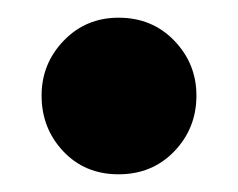

<svg xmlns="http://www.w3.org/2000/svg" viewBox="-20 -180 269 217"><path d="M202 -72Q202 -35 177 -9Q152 17 114 17Q76 17 51.5 -9Q27 -35 27 -72Q27 -108 52 -134Q77 -160 114 -160Q152 -160 177 -134Q202 -108 202 -72Z"/></svg>

Font: Fira Sans Condensed
Style: Bold
Weight: 700
Width: 3
Designer: bBox Type GmbH & Carrois Corporate GbR & Edenspiekermann AG
Foundry: bBox Type GmbH & Carrois Corporate GbR & Edenspiekermann AG
Version: Version 4.301